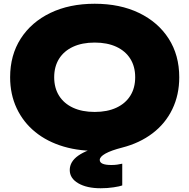

<svg xmlns="http://www.w3.org/2000/svg" viewBox="-20 -787 1010 1024"><path d="M632 202Q619 207 586 212Q553 217 517 217Q443 217 397.5 190.5Q352 164 352 120Q352 75 397.5 43Q443 11 531 -9L517 17Q409 21 320.5 -5Q232 -31 168 -83Q104 -135 69 -209.5Q34 -284 34 -375Q34 -493 90.5 -581Q147 -669 248.5 -718Q350 -767 485 -767Q620 -767 721.5 -718Q823 -669 879.5 -581Q936 -493 936 -375Q936 -281 899 -204.5Q862 -128 793.5 -76Q725 -24 632 0Q573 15 542.5 32Q512 49 512 66Q512 93 574 93Q591 93 605 91Q619 89 632 86ZM269 -375Q269 -318 295 -276.5Q321 -235 369.5 -212.5Q418 -190 485 -190Q552 -190 600.5 -212.5Q649 -235 675 -276.5Q701 -318 701 -375Q701 -432 675 -473.5Q649 -515 600.5 -537.5Q552 -560 485 -560Q418 -560 369.5 -537.5Q321 -515 295 -473.5Q269 -432 269 -375Z"/></svg>

Font: Unbounded ExtraBold
Style: Regular
Weight: 800
Designer: Luke Prowse, Jean-Baptiste Morizot, Fátima Lázaro, Florian Runge
Foundry: NaN
Version: Version 1.701;gftools[0.9.28.dev5+ged2979d]